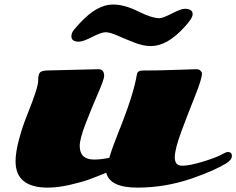

<svg xmlns="http://www.w3.org/2000/svg" viewBox="-20 -816 1053 855"><path d="M197.8 -502.4 418.5 -507.8Q431.2 -507.8 437.5 -500.2Q443.8 -492.7 443.8 -477.8Q443.8 -462.9 416.7 -400.6Q389.6 -338.4 362.3 -268.3Q335 -198.2 335 -166Q335 -105.5 399.4 -105.5Q430.2 -105.5 466.8 -113.3Q478.5 -154.8 505.9 -223.1Q575.2 -394.5 589.4 -483.9Q591.8 -502 615.2 -502Q686 -502 764.2 -504.9Q842.3 -507.8 854.2 -507.8Q866.2 -507.8 872.8 -501.2Q879.4 -494.6 879.4 -488.8Q879.4 -465.3 849.1 -389.6Q818.8 -314 788.6 -233.2Q758.3 -152.3 758.3 -115.2Q758.3 -78.1 791.3 -78.1Q824.2 -78.1 882.6 -95.9Q940.9 -113.8 964.1 -126.5Q987.3 -139.2 994.1 -139.2Q1012.7 -139.2 1012.7 -121.6Q1012.7 -104 986.6 -88.1Q960.4 -72.3 923.6 -55.9Q886.7 -39.6 835 -21.5Q715.8 19.5 592.3 19.5Q468.8 19.5 453.1 -46.9Q405.8 -27.3 375.5 -16.4Q345.2 -5.4 291.5 7.1Q237.8 19.5 192.9 19.5Q49.3 19.5 49.3 -97.7Q49.3 -138.2 64.9 -196Q80.6 -253.9 99.6 -300.8Q149.9 -425.3 149.9 -455.3Q149.9 -485.4 158.7 -493.9Q167.5 -502.4 197.8 -502.4ZM331.5 -630.4Q297.9 -630.4 297.9 -654.3Q297.9 -669.9 310.3 -684.6Q322.8 -699.2 334.5 -711.9Q411.6 -795.9 482.9 -795.9Q534.2 -795.9 595.2 -765.4Q656.2 -734.9 690.9 -734.9Q704.6 -734.9 745.4 -755.9Q786.1 -776.9 802.2 -776.9Q837.9 -776.9 837.9 -752.9Q837.9 -734.4 801.3 -695.3Q724.6 -610.8 652.3 -610.8Q618.2 -610.8 578.9 -626.2Q539.6 -641.6 504.4 -657Q469.2 -672.4 450.2 -672.4Q431.2 -672.4 390.4 -651.4Q349.6 -630.4 331.5 -630.4Z"/></svg>

Font: Sonsie One
Style: Regular
Weight: 400
Designer: Riccardo De Franceschi
Foundry: Sorkin Type Co
Version: Version 1.003